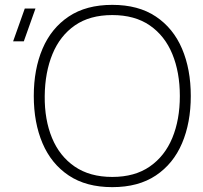

<svg xmlns="http://www.w3.org/2000/svg" viewBox="-20 -755 835 790"><path d="M442 15Q334.5 15 262.8 -33Q191 -81 155 -165.5Q119 -250 119 -360Q119 -470 155 -554.5Q191 -639 262.8 -687Q334.5 -735 442 -735Q549.5 -735 621.2 -687Q693 -639 729 -554.5Q765 -470 765 -360Q765 -250 729 -165.5Q693 -81 621.2 -33Q549.5 15 442 15ZM442 -27Q534.5 -27 596.2 -69.8Q658 -112.5 689 -187.5Q720 -262.5 720 -360Q720 -457.5 689 -532.8Q658 -608 596.2 -650.5Q534.5 -693 442 -693Q349.5 -693 288.2 -650.5Q227 -608 196 -532.8Q165 -457.5 164 -360Q163 -262.5 194 -187.5Q225 -112.5 287.2 -69.8Q349.5 -27 442 -27ZM34 -585H78L126 -720H82Z"/></svg>

Font: Manrope Variable Light
Style: Regular
Weight: 200
Designer: Mikhail Sharanda
Foundry: Mikhail Sharanda
Version: Version 4.505